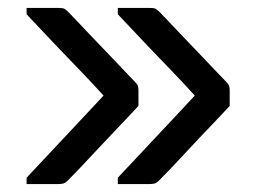

<svg xmlns="http://www.w3.org/2000/svg" viewBox="-20 -542 640 484"><path d="M277 -506V-522Q298 -522 318 -522Q338 -522 358 -522Q368 -522 372 -520Q376 -518 384 -510Q388 -506 404 -489Q420 -472 442 -449Q464 -426 486.5 -402.5Q509 -379 526 -361Q543 -343 549 -337Q556 -330 557.5 -325.5Q559 -321 559 -315Q559 -305 559 -295Q559 -285 559 -275Q536 -250 509.5 -222.5Q483 -195 458 -168Q433 -141 413 -120Q393 -99 382 -88Q375 -81 370 -79.5Q365 -78 356 -78Q337 -78 317 -78Q297 -78 277 -78V-94Q320 -140 353 -175Q386 -210 414.5 -240.5Q443 -271 471 -301Q444 -331 416 -360Q388 -389 355 -423.5Q322 -458 277 -506ZM47 -506V-522Q68 -522 88 -522Q108 -522 128 -522Q138 -522 142 -520Q146 -518 154 -510Q158 -506 174 -489Q190 -472 212 -449Q234 -426 256.5 -402.5Q279 -379 296 -361Q313 -343 319 -337Q326 -330 327.5 -325.5Q329 -321 329 -315Q329 -305 329 -295Q329 -285 329 -275Q306 -250 279.5 -222.5Q253 -195 228 -168Q203 -141 183 -120Q163 -99 152 -88Q145 -81 140 -79.5Q135 -78 126 -78Q107 -78 87 -78Q67 -78 47 -78V-94Q90 -140 123 -175Q156 -210 184.5 -240.5Q213 -271 241 -301Q214 -331 186 -360Q158 -389 125 -423.5Q92 -458 47 -506Z"/></svg>

Font: Recursive Medium
Style: Regular
Weight: 500
Version: Version 1.085